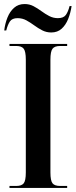

<svg xmlns="http://www.w3.org/2000/svg" viewBox="-20 -932 379 952"><path d="M27 0V-10H61Q87 -10 97.5 -23Q108 -36 108 -77V-636Q108 -677 97.5 -690.5Q87 -704 61 -704H27V-714H313V-704H278Q251 -704 240.5 -690.5Q230 -677 230 -636V-77Q230 -36 240.5 -23Q251 -10 278 -10H313V0ZM234 -771Q210 -771 189.5 -781.5Q169 -792 150 -806Q131 -820 111 -831Q91 -842 67 -842Q40 -842 29 -825.5Q18 -809 11 -781H1Q5 -815 17 -845Q29 -875 50 -893.5Q71 -912 102 -912Q126 -912 146 -901.5Q166 -891 185 -877Q204 -863 224 -852.5Q244 -842 267 -842Q295 -842 306.5 -858Q318 -874 325 -902H335Q330 -868 318 -838Q306 -808 285.5 -789.5Q265 -771 234 -771Z"/></svg>

Font: Noto Serif Display Condensed SemiBold
Style: Regular
Weight: 600
Width: 3
Designer: Monotype Design Team
Foundry: Monotype Imaging Inc.
Version: Version 2.009